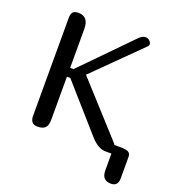

<svg xmlns="http://www.w3.org/2000/svg" viewBox="-153 -834 1041 1125"><g transform="rotate(20 367.0 -271.0)"><path d="M648 -53Q679 -53 693.5 -45Q708 -37 708 -16V117Q708 167 665 167Q636 167 621.5 152Q607 137 607 102V0H567Q524 -2 480 -49L229 -334H208V-65Q208 -30 193 -15Q178 0 146 0Q100 0 100 -50V-659Q100 -686 110 -697.5Q120 -709 144 -709Q208 -709 208 -632V-389H229L523 -689Q542 -709 563 -709Q578 -709 588.5 -699Q599 -689 599 -677Q599 -670 594 -665L309 -383L597 -66Q602 -61 606 -53Z"/></g></svg>

Font: Marmelad
Style: Regular
Weight: 400
Designer: Manvel Shmavonyan
Foundry: Cyreal
Version: Version 1.001;PS 001.001;hotconv 1.0.88;makeotf.lib2.5.64775